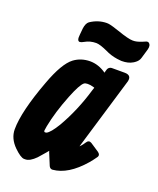

<svg xmlns="http://www.w3.org/2000/svg" viewBox="-135 -800 728 887"><g transform="rotate(20 228.5 -356.5)"><path d="M297.9 -702.1Q353.5 -682.6 375 -682.6Q380.4 -682.6 385.3 -683.1Q402.3 -684.6 434.6 -699.2Q442.4 -702.6 448.7 -698.7Q460.4 -690.4 455.1 -668.9L441.4 -622.1Q437 -605 418.9 -592.8Q415.5 -590.8 412.6 -588.9Q391.6 -576.2 359.4 -576.2Q356.4 -576.2 353 -576.7Q320.3 -579.1 291 -590.8Q287.1 -592.8 279.3 -596.2Q239.7 -614.3 221.7 -614.3Q190.9 -614.3 166 -599.6Q155.3 -593.3 147.9 -592.8Q132.8 -592.3 136.7 -625L139.6 -656.2Q143.1 -682.6 156.2 -692.4Q193.4 -717.3 235.4 -717.8Q243.2 -717.8 252.4 -715.8Q261.2 -714.4 297.9 -702.1ZM188.5 -67.4H189L187 -71.8L177.7 -60.5Q160.2 -39.6 147.5 -25.9Q119.1 2.9 96.7 2.9H89.8Q73.2 2 41 -29.3Q3.4 -66.4 3.4 -111.3Q3.4 -198.2 64 -360.8Q103.5 -468.3 145.5 -500Q178.7 -524.9 223.6 -525.4Q265.6 -525.4 303.7 -498.5L305.7 -506.8Q308.6 -518.6 312 -522.5Q319.3 -530.3 329.1 -530.3H391.6Q426.3 -530.3 418.9 -498L311.5 -139.2Q325.2 -152.8 333 -166Q342.8 -181.6 357.4 -172.9L400.4 -144.5Q414.6 -133.8 407.2 -122.1Q394 -103 379.4 -85.9Q306.2 -1.5 231.4 4.9Q220.2 5.9 213.9 -5.9ZM283.2 -417Q281.2 -417.5 279.3 -418.5Q261.2 -423.8 249 -423.3Q237.8 -423.3 231.4 -418.9Q214.4 -405.8 187 -336.9Q151.9 -248.5 137.7 -174.8Q134.8 -158.2 134.3 -152.8Q134.3 -145.5 140.1 -145.5Q143.6 -145.5 146.5 -146.5Q164.6 -154.8 194.3 -204.1Q246.1 -293.5 278.3 -402.3Z"/></g></svg>

Font: Allan
Style: Bold
Weight: 700
Version: Version 1.005